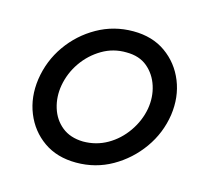

<svg xmlns="http://www.w3.org/2000/svg" viewBox="-77 -555 685 649"><g transform="rotate(15 265.0 -230.5)"><path d="M45 -230Q55 -297 93 -351Q131 -405 188.5 -437.5Q246 -470 314 -470Q381 -470 428 -436.5Q475 -403 497 -348.5Q519 -294 510 -230Q500 -164 461.5 -110Q423 -56 366 -23.5Q309 9 241 9Q174 9 127 -24Q80 -57 58 -111.5Q36 -166 45 -230ZM126 -230Q119 -189 130.5 -151.5Q142 -114 171 -90.5Q200 -67 245 -66Q291 -66 329.5 -88Q368 -110 394.5 -148Q421 -186 429 -230Q436 -272 424 -309.5Q412 -347 383.5 -371Q355 -395 310 -395Q264 -396 225 -373Q186 -350 160 -312.5Q134 -275 126 -230Z"/></g></svg>

Font: Jost
Style: Italic
Weight: 400
Italic angle: -5°
Version: Version 3.710